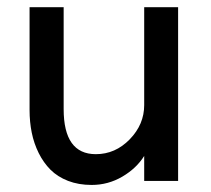

<svg xmlns="http://www.w3.org/2000/svg" viewBox="-20 -508 592 539"><path d="M237.3 11.2Q200.7 11.2 171.1 -0.2Q141.6 -11.7 121.8 -31.5Q102.1 -51.3 88.6 -78.4Q75.2 -105.5 69.1 -135.7Q63 -166 63 -199.2V-487.8H158.7V-201.7Q158.7 -75.2 249 -75.2Q303.7 -75.2 344.2 -116.9Q384.8 -158.7 384.8 -212.9V-487.8H480V0H384.8V-70.3Q363.3 -35.6 323.5 -12.2Q283.7 11.2 237.3 11.2Z"/></svg>

Font: HK Grotesk Medium
Style: Regular
Weight: 500
Designer: Alfredo Marco Pradil and Stefan Peev
Foundry: Hanken Design Co.
Version: Version 1.045;PS 001.045;hotconv 1.0.88;makeotf.lib2.5.64775